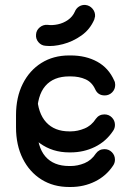

<svg xmlns="http://www.w3.org/2000/svg" viewBox="-20 -743 514 767"><path d="M436.2 -421.2Q440.2 -414.2 440.2 -403.8Q440.2 -386.2 428 -374Q415.8 -361.8 398.2 -361.8Q371.2 -361.8 360.2 -386.5Q347.2 -414.8 321.8 -426.2Q296.2 -437.8 262.2 -437.8H256.5Q194 -437.8 161 -399.5Q128 -361.2 128 -282.5V-234.5Q128 -156.8 161 -118.2Q194 -79.8 256.5 -79.8H262.2Q290 -79.8 317.8 -91.2Q345.5 -102.8 363 -129.8Q375.8 -147.2 397.2 -147.2Q415 -147.2 427.1 -134.9Q439.2 -122.5 439.2 -105.2Q439.2 -91.8 431.5 -81Q404.2 -40 359.6 -18Q315 4 262.2 4H256.5Q193.2 4 145.5 -25.9Q97.8 -55.8 70.9 -109.5Q44 -163.2 44 -234.5V-282.5Q44 -354.5 70.9 -408.1Q97.8 -461.8 145.5 -491.6Q193.2 -521.5 256.5 -521.5H262.2Q323 -521.5 368.5 -496.5Q414 -471.5 436.2 -421.2ZM128 -360.8Q131.2 -290.5 164.6 -254.4Q198 -218.2 256.5 -218.2H262.2Q290 -218.2 317.8 -229.8Q345.5 -241.2 363 -268.5Q375.8 -286 397.2 -286Q415 -286 427.1 -273.6Q439.2 -261.2 439.2 -244Q439.2 -230.5 431.5 -219.8Q403.5 -177.8 358.9 -156Q314.2 -134.2 262.2 -134.2H256.5Q189.8 -134.2 139.6 -170.5Q89.5 -206.8 67 -266ZM279 -696.5Q284 -709.2 295.5 -716.8Q307 -724.2 321.2 -723.2Q338 -721.5 349.4 -708.4Q360.8 -695.2 359.8 -677.8Q359 -674.8 358.2 -671.6Q357.5 -668.5 356.8 -665.5Q339.8 -625.5 305.2 -601.1Q270.8 -576.8 231.6 -566.6Q192.5 -556.5 162.5 -560Q145 -561 133.6 -574.5Q122.2 -588 124 -605.2Q125 -622 138.4 -633.4Q151.8 -644.8 169.2 -643.8Q189 -641 211.1 -645.8Q233.2 -650.5 251.6 -663.4Q270 -676.2 279 -696.5Z"/></svg>

Font: Libertine-Super Thin
Style: Regular
Weight: 100
Designer: Bastien Sozeau
Foundry: NBR — Bastien Sozeau
Version: Version 2.003;gftools[0.9.33]